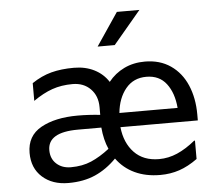

<svg xmlns="http://www.w3.org/2000/svg" viewBox="-54 -843 1056 917"><g transform="rotate(-5 473.5 -385.0)"><path d="M469 -85Q422 -37 366.5 -12.5Q311 12 238 12Q161 12 113 -31Q65 -74 65 -147Q65 -229 133 -267Q201 -305 309 -305Q362 -305 417 -299V-336Q417 -390 384 -423.5Q351 -457 298 -457Q244 -457 200 -441.5Q156 -426 109 -393V-478Q155 -509 202.5 -521.5Q250 -534 311 -534Q366 -534 408.5 -512.5Q451 -491 476 -452Q507 -491 551.5 -512.5Q596 -534 651 -534Q723 -534 774.5 -498.5Q826 -463 852.5 -401Q879 -339 879 -261V-232H508Q516 -156 560 -110Q604 -64 679 -64Q724 -64 766.5 -82.5Q809 -101 853 -137H857V-49Q813 -17 770 -2.5Q727 12 678 12Q609 12 556 -13Q503 -38 469 -85ZM509 -300H788Q782 -372 748 -416.5Q714 -461 652 -461Q590 -461 553 -416Q516 -371 509 -300ZM442 -134Q422 -179 417 -238H305Q160 -238 160 -152Q160 -111 187 -86.5Q214 -62 256 -62Q311 -62 354 -80.5Q397 -99 442 -134ZM539 -782H647L515 -625H433Z"/></g></svg>

Font: AmikoRegular
Style: Regular
Weight: 400
Designer: Pablo Impallari, Rodrigo Fuenzalida, Andres Torresi
Foundry: Impallari Type
Version: Version 1.000; ttfautohint (v1.3)